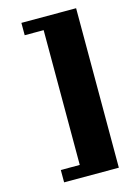

<svg xmlns="http://www.w3.org/2000/svg" viewBox="-115 -705 612 871"><g transform="rotate(-15 191.0 -269.5)"><path d="M75 105V47H164V-586H75V-644H332V105Z"/></g></svg>

Font: Bigshot One
Style: Regular
Weight: 400
Designer: Gesine Todt
Foundry: Gesine Todt
Version: Version 1.000